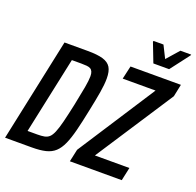

<svg xmlns="http://www.w3.org/2000/svg" viewBox="-149 -1046 1228 1203"><g transform="rotate(20 464.5 -444.0)"><path d="M7 0 153 -688H309Q373 -688 410 -677Q447 -666 463 -640Q479 -614 479 -566Q479 -527 470 -473Q461 -419 445 -343Q428 -259 413 -200Q398 -141 380.5 -102Q363 -63 338.5 -40.5Q314 -18 277 -9Q240 0 185 0ZM125 -88H190Q217 -88 236 -91.5Q255 -95 268.5 -107Q282 -119 293.5 -146.5Q305 -174 317 -221.5Q329 -269 345 -344Q361 -421 369.5 -469Q378 -517 378 -544Q378 -563 373 -574.5Q368 -586 358.5 -591.5Q349 -597 334 -598.5Q319 -600 298 -600H234ZM439 0 457 -83 792 -600H573L593 -688H929L912 -606L574 -88H804L785 0ZM721 -755 672 -882 674 -888H740L781 -806L853 -888H925L923 -882L826 -755Z"/></g></svg>

Font: Saira Condensed Medium
Style: Italic
Weight: 500
Width: 3
Italic angle: -12°
Designer: Hector Gatti with collaboration of the Omnibus-Type team
Foundry: Omnibus-Type
Version: Version 1.101